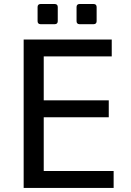

<svg xmlns="http://www.w3.org/2000/svg" viewBox="-20 -923 642 943"><path d="M179.2 -804.2H249C258.3 -804.2 263.7 -809.6 263.7 -818.8V-888.7C263.7 -897.9 258.3 -903.3 249 -903.3H179.2C169.9 -903.3 164.6 -897.9 164.6 -888.7V-818.8C164.6 -809.6 169.9 -804.2 179.2 -804.2ZM370.6 -804.2H439.9C449.2 -804.2 454.6 -809.6 454.6 -818.8V-888.7C454.6 -897.9 449.2 -903.3 439.9 -903.3H370.6C361.3 -903.3 356 -897.9 356 -888.7V-818.8C356 -809.6 361.3 -804.2 370.6 -804.2ZM96.2 0H538.1V-83H194.8V-347.2H514.2V-430.2H194.8V-646H528.8V-729H96.2Z"/></svg>

Font: Hack
Style: Regular
Weight: 400
Monospace: yes
Designer: Christopher Simpkins
Foundry: Christopher Simpkins
Version: Version 2.010